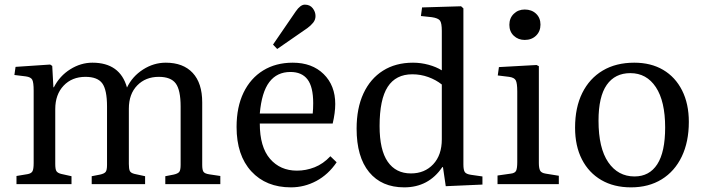

<svg xmlns="http://www.w3.org/2000/svg" viewBox="-20 -793 3034 827"><path d="M51 0V-35L99 -43Q115 -46 120 -55.5Q125 -65 125 -91V-402Q125 -438 119 -449.5Q113 -461 91 -464L42 -470L47 -505L196 -515L205 -509L210 -417H212Q237 -466 282.5 -494.5Q328 -523 378 -523Q497 -523 527 -416Q550 -464 596 -493.5Q642 -523 694 -523Q769 -523 810 -479Q851 -435 851 -352V-83Q851 -61 856.5 -53Q862 -45 882 -42L929 -35V0H692V-34L728 -41Q746 -45 752 -52.5Q758 -60 758 -83V-334Q758 -405 737 -433.5Q716 -462 664 -462Q607 -462 571 -425Q535 -388 535 -325V-87Q535 -66 539 -57Q543 -48 559 -44L605 -34V0H375V-34L411 -41Q429 -45 435 -52.5Q441 -60 441 -83V-334Q441 -406 420.5 -434Q400 -462 348 -462Q290 -462 254 -424Q218 -386 218 -323V-87Q218 -64 223 -56Q228 -48 243 -44L288 -34V0Z M1233 14Q1126 14 1062.5 -55Q999 -124 999 -246Q999 -332 1029 -394Q1059 -456 1113.5 -489.5Q1168 -523 1241 -523Q1324 -523 1374 -474Q1424 -425 1424 -345Q1424 -308 1413 -261H1099Q1099 -160 1143 -109Q1187 -58 1259 -58Q1298 -58 1335 -72.5Q1372 -87 1403 -120L1430 -94Q1394 -41 1342.5 -13.5Q1291 14 1233 14ZM1099 -304H1327Q1329 -324 1329 -349Q1329 -419 1304.5 -451Q1280 -483 1231 -483Q1173 -483 1140 -439.5Q1107 -396 1099 -304ZM1174 -582 1156 -601 1254 -744Q1274 -773 1293 -773Q1315 -773 1327 -757.5Q1339 -742 1339 -724Q1339 -708 1329 -695.5Q1319 -683 1304 -672Z M1721 14Q1624 14 1570 -51.5Q1516 -117 1516 -239Q1516 -327 1545.5 -390.5Q1575 -454 1629.5 -488.5Q1684 -523 1759 -523Q1793 -523 1826 -514Q1859 -505 1883 -490V-660Q1883 -694 1875 -704.5Q1867 -715 1840 -719L1793 -724L1798 -761L1966 -766L1976 -757V-85Q1976 -61 1982 -52Q1988 -43 2009 -40L2058 -33V2L1900 9L1888 -73H1885Q1826 14 1721 14ZM1750 -46Q1809 -46 1846 -85.5Q1883 -125 1883 -193V-429Q1858 -449 1825 -461Q1792 -473 1756 -473Q1685 -473 1650 -419Q1615 -365 1615 -250Q1615 -147 1650 -96.5Q1685 -46 1750 -46Z M2240 -621Q2212 -621 2193 -639Q2174 -657 2174 -686Q2174 -715 2193 -733.5Q2212 -752 2240 -752Q2270 -752 2289 -734Q2308 -716 2308 -687Q2308 -658 2289 -639.5Q2270 -621 2240 -621ZM2123 0V-37L2179 -45Q2198 -47 2203 -57.5Q2208 -68 2208 -95V-399Q2208 -435 2201.5 -447Q2195 -459 2173 -462L2124 -468L2129 -504L2291 -513L2301 -508V-91Q2301 -70 2306 -59Q2311 -48 2331 -45L2387 -36V0Z M2698 14Q2624 14 2570 -17.5Q2516 -49 2486.5 -106.5Q2457 -164 2457 -243Q2457 -330 2488 -392.5Q2519 -455 2576 -489Q2633 -523 2712 -523Q2784 -523 2836.5 -492Q2889 -461 2918 -403.5Q2947 -346 2947 -268Q2947 -182 2916.5 -118.5Q2886 -55 2830 -20.5Q2774 14 2698 14ZM2713 -33Q2777 -33 2811 -85.5Q2845 -138 2845 -244Q2845 -357 2805 -417.5Q2765 -478 2695 -478Q2629 -478 2593.5 -427.5Q2558 -377 2558 -273Q2558 -155 2600 -94Q2642 -33 2713 -33Z"/></svg>

Font: Literata 36pt
Style: Regular
Weight: 400
Designer: Latin by Veronika Burian and Jose Scaglione. Greek by Irene Vlachou. Cyrillic by Vera Evstafieva.
Foundry: TypeTogether
Version: Version 3.002